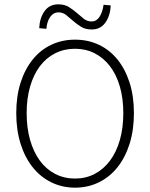

<svg xmlns="http://www.w3.org/2000/svg" viewBox="-20 -854 692 886"><path d="M326 12Q267 12 217 -12.5Q167 -37 131 -82Q95 -127 75 -190.5Q55 -254 55 -332Q55 -410 75 -472.5Q95 -535 131 -579.5Q167 -624 217 -647.5Q267 -671 326 -671Q386 -671 436 -647.5Q486 -624 522 -579.5Q558 -535 578 -472.5Q598 -410 598 -332Q598 -254 578 -190.5Q558 -127 522 -82Q486 -37 436 -12.5Q386 12 326 12ZM326 -30Q376 -30 417 -51.5Q458 -73 487.5 -112.5Q517 -152 533 -207.5Q549 -263 549 -332Q549 -400 533 -455Q517 -510 487.5 -548.5Q458 -587 417 -608Q376 -629 326 -629Q276 -629 234.5 -608Q193 -587 164 -548.5Q135 -510 119 -455Q103 -400 103 -332Q103 -263 119 -207.5Q135 -152 164 -112.5Q193 -73 234.5 -51.5Q276 -30 326 -30ZM403 -718Q374 -718 354 -730.5Q334 -743 317.5 -757.5Q301 -772 285.5 -784.5Q270 -797 249 -797Q227 -797 212 -776.5Q197 -756 194 -721L161 -724Q163 -771 185.5 -802.5Q208 -834 249 -834Q278 -834 298 -821.5Q318 -809 334.5 -794.5Q351 -780 366.5 -767.5Q382 -755 403 -755Q425 -755 439 -776Q453 -797 458 -832L491 -829Q489 -782 466.5 -750Q444 -718 403 -718Z"/></svg>

Font: Giro Light
Style: Regular
Weight: 300
Designer: Paul D. Hunt
Foundry: Adobe Systems Incorporated
Version: Version 1.000;PS 1.0;hotconv 1.0.88;makeotf.lib2.5.647800